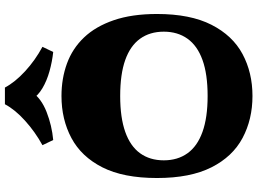

<svg xmlns="http://www.w3.org/2000/svg" viewBox="-150 -858 1022 762"><g transform="rotate(-90 361.0 -477.0)"><path d="M361 14Q268.2 14 194.3 -25.4Q120.3 -64.8 77.9 -148.8Q35.5 -232.8 35.5 -365Q35.5 -498.2 77.9 -581.7Q120.3 -665.2 194.3 -704.6Q268.2 -744 361 -744Q430.5 -744 490 -722.2Q549.5 -700.5 593.2 -654.6Q637 -608.7 661.7 -536.7Q686.5 -464.7 686.5 -365Q686.5 -232.8 643.7 -148.8Q601 -64.8 527.4 -25.4Q453.8 14 361 14ZM361 -164Q447.8 -164 504.1 -184.4Q560.5 -204.7 588.4 -243.9Q616.3 -283 616.3 -338Q616.3 -393 588.4 -431.9Q560.5 -470.8 504.1 -490.9Q447.8 -511 361 -511Q275.2 -511 218.5 -490.9Q161.7 -470.8 133.7 -431.9Q105.7 -393 105.7 -338Q105.7 -283 133.7 -243.9Q161.7 -204.7 218.5 -184.4Q275.2 -164 361 -164ZM186.3 -776.8 165.8 -819.5Q218.8 -848.7 262.9 -888.5Q307 -928.2 328.3 -968.5H394.5Q416 -928.2 459.2 -888.4Q502.5 -848.5 556.2 -819.5L535.7 -776.8Q497.2 -781 459.5 -791.5Q421.7 -802 392.1 -819.5Q362.5 -837 347.7 -861.3H376.5Q351.8 -824.3 297.6 -803.1Q243.5 -782 186.3 -776.8Z"/></g></svg>

Font: Savate ExtraLight
Style: Regular
Weight: 200
Designer: Max Esnée
Foundry: Plomb Type
Version: Version 2.000